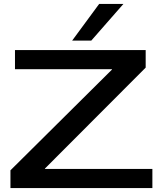

<svg xmlns="http://www.w3.org/2000/svg" viewBox="-20 -954 821 974"><path d="M33 0V-90L548 -601V-603H56V-700H719V-611L208 -99V-97H753V0ZM346 -748 483 -934H606L443 -748Z"/></svg>

Font: Georama Extended Medium
Style: Regular
Weight: 500
Width: 7
Designer: Jean-Baptiste Levee
Foundry: Production Type
Version: Version 1.000